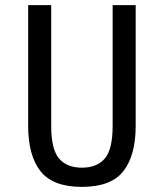

<svg xmlns="http://www.w3.org/2000/svg" viewBox="-20 -720 640 750"><path d="M420 -228V-700H510V-228Q510 -113 462 -51.5Q414 10 300 10Q186 10 138 -51.5Q90 -113 90 -228V-700H180V-228Q180 -137 210.5 -101Q241 -65 300 -65Q359 -65 389.5 -101Q420 -137 420 -228Z"/></svg>

Font: Sligoil Micro
Style: Regular
Weight: 400
Designer: Ariel Martín Pérez
Foundry: Igor Stepanchenko
Version: Version 1.001